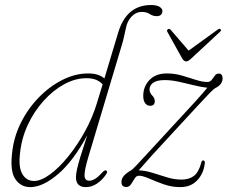

<svg xmlns="http://www.w3.org/2000/svg" viewBox="-20 -739 908 766"><path d="M404 -44.5Q388.5 -21 367.2 -6.8Q346 7.5 322.5 7.5Q283 7.5 283 -32Q283 -43.5 286.8 -61.5Q290.5 -79.5 300.2 -112Q310 -144.5 328 -199Q272.5 -96.5 211.8 -44.5Q151 7.5 100.5 7.5Q63.5 7.5 41.8 -23.5Q20 -54.5 28 -126Q34 -189.5 62.2 -247Q90.5 -304.5 133.8 -349.2Q177 -394 228.5 -420Q280 -446 331.5 -446Q354.5 -446 370.5 -440.5Q386.5 -435 396.5 -426L451.5 -609Q484.5 -719 583 -719Q605 -719 616.5 -711.8Q628 -704.5 628 -694.5Q628 -686.5 622.5 -680.5Q617 -674.5 605.5 -674.5Q590 -674.5 577.5 -683Q565 -691.5 545 -691.5Q522.5 -691.5 505 -673Q487.5 -654.5 482.5 -627.5Q478 -608.5 474.8 -592.8Q471.5 -577 465.5 -557.5L333 -114.5Q317 -61.5 317.2 -39.8Q317.5 -18 336 -18Q346.5 -18 359 -25.2Q371.5 -32.5 388 -51Q398 -62 404 -58.5Q410.5 -55 404 -44.5ZM60 -128.5Q53 -72 69.2 -44.5Q85.5 -17 116 -17Q143.5 -17 179.2 -43Q215 -69 251.2 -113.5Q287.5 -158 318.5 -214Q349.5 -270 367.5 -330.5L389.5 -402.5Q379 -414 363.5 -420.5Q348 -427 324.5 -427Q280 -427 235.8 -402.8Q191.5 -378.5 153.8 -336.5Q116 -294.5 91 -241Q66 -187.5 60 -128.5ZM797 -87Q792.5 -47 767 -19.8Q741.5 7.5 699 7.5Q664.5 7.5 632.5 -4Q600.5 -15.5 574.8 -26.8Q549 -38 534 -38Q524 -38 517.2 -26.8Q510.5 -15.5 503 -4.2Q495.5 7 484 7Q464.5 7 464.5 -13Q464.5 -26.5 474.8 -38Q485 -49.5 501.5 -58.5Q508 -62 524.5 -79.5Q541 -97 574 -133Q607 -169 662 -228.5Q719.5 -290.5 755.8 -330.2Q792 -370 807 -389Q785 -391 755 -398.5Q725 -406 694 -412.8Q663 -419.5 638 -419.5Q606 -419.5 591.2 -409Q576.5 -398.5 576.5 -382Q576.5 -368.5 588.5 -356.5Q597.5 -347 597.5 -335.5Q597.5 -317 579 -317Q567 -317 559.2 -327.2Q551.5 -337.5 551.5 -356.5Q551.5 -394 576.5 -420Q601.5 -446 645.5 -446Q677 -446 706.2 -437.5Q735.5 -429 761.2 -420.5Q787 -412 807 -412Q818 -412 824.5 -420.2Q831 -428.5 837 -437Q843 -445.5 852.5 -445.5Q868 -445.5 868 -426Q868 -401.5 838 -387Q832.5 -384 816 -367.2Q799.5 -350.5 766.2 -314.2Q733 -278 676 -216.5Q619.5 -156 587 -120Q554.5 -84 533.5 -59.5Q560.5 -58.5 589.5 -49.2Q618.5 -40 647.5 -31.2Q676.5 -22.5 704 -22.5Q734 -22.5 753.2 -36.8Q772.5 -51 783 -90Q785 -99.5 791.5 -99Q798 -98.5 797 -87ZM743 -505.5Q731 -494 723 -494Q714 -494 707 -505.5L648 -611.5Q643.5 -618.5 650.5 -622.5Q655.5 -626 661 -620L732.5 -537L846.5 -619.5Q856 -626.5 860 -622.5Q864.5 -618.5 857 -611.5Z"/></svg>

Font: Fraunces 72pt Soft Thin
Style: Italic
Weight: 100
Italic angle: -16°
Version: Version 1.000;[0bf87f6ff]